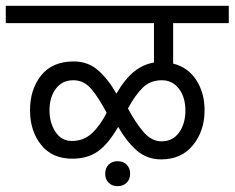

<svg xmlns="http://www.w3.org/2000/svg" viewBox="-50 -590 811 664"><path d="M0 0ZM548.8 -370Q600 -357.5 628.8 -313.1Q657.5 -268.8 657.5 -208.8Q657.5 -137.5 617.5 -88.1Q577.5 -38.8 507.5 -38.8Q457.5 -38.8 421.9 -70.6Q386.2 -102.5 358.8 -151.2Q323.8 -91.2 288.1 -66.2Q252.5 -41.2 200 -41.2Q130 -41.2 91.9 -89.4Q53.8 -137.5 53.8 -208.8Q53.8 -281.2 92.5 -329.4Q131.2 -377.5 205 -377.5Q255 -377.5 290 -346.2Q325 -315 352.5 -266.2Q382.5 -317.5 413.8 -342.5Q445 -367.5 482.5 -373.8V-510H-30V-570H741.2V-510H548.8ZM318.8 -200Q291.2 -252.5 265.6 -282.5Q240 -312.5 203.8 -312.5Q165 -312.5 143.1 -283.1Q121.2 -253.8 121.2 -208.8Q121.2 -165 141.9 -133.8Q162.5 -102.5 198.8 -102.5Q238.8 -102.5 267.5 -128.8Q296.2 -155 318.8 -200ZM510 -312.5Q470 -312.5 443.8 -286.9Q417.5 -261.2 392.5 -215Q417.5 -167.5 445.6 -134.4Q473.8 -101.2 508.8 -101.2Q547.5 -101.2 569.4 -131.9Q591.2 -162.5 591.2 -207.5Q591.2 -253.8 568.8 -283.1Q546.2 -312.5 510 -312.5ZM313.8 11.2Q313.8 -8.8 325.6 -20.6Q337.5 -32.5 356.2 -32.5Q376.2 -32.5 388.1 -20.6Q400 -8.8 400 11.2Q400 30 388.1 41.9Q376.2 53.8 356.2 53.8Q337.5 53.8 325.6 41.9Q313.8 30 313.8 11.2Z"/></svg>

Font: Cambay
Style: Regular
Weight: 400
Designer: Pooja Saxena
Foundry: Pooja Saxena
Version: Version 1.181;PS 001.181;hotconv 1.0.70;makeotf.lib2.5.58329